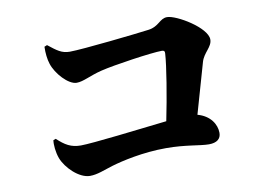

<svg xmlns="http://www.w3.org/2000/svg" viewBox="-69 -776 1138 827"><g transform="rotate(-10 500.0 -363.0)"><path d="M133 -234C130 -215 133 -181 143 -154C160 -109 215 -55 262 -55C295 -55 325 -69 365 -81C409 -94 502 -116 605 -116C691 -116 751 -100 790 -100C825 -100 843 -115 843 -141C843 -178 818 -219 763 -234L826 -454C837 -493 874 -511 874 -544C874 -596 748 -671 707 -671C674 -671 666 -637 619 -631C568 -624 324 -597 269 -597C234 -597 215 -612 177 -642L165 -637C164 -610 167 -582 174 -561C188 -516 239 -460 275 -460C305 -460 336 -480 389 -493C445 -507 615 -532 660 -532C669 -532 673 -528 672 -518C669 -465 647 -332 626 -230C504 -216 295 -191 246 -191C203 -191 177 -207 144 -238Z"/></g></svg>

Font: Noto Serif CJK HK Black
Style: Regular
Weight: 900
Designer: Ryoko NISHIZUKA 西塚涼子 (kana & ideographs); Frank Grießhammer (Latin, Greek & Cyrillic); Wenlong ZHANG 张文龙 (bopomofo); San
Foundry: Adobe
Version: Version 2.001;hotconv 1.1.0;makeotfexe 2.6.0